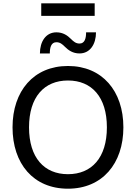

<svg xmlns="http://www.w3.org/2000/svg" viewBox="-20 -1132 824 1164"><path d="M230 -1112V-1036H554V-1112ZM222 -808H282C282 -844 290 -876 322 -876C344 -876 358 -864 374 -848C395 -827 422 -808 462 -808C526 -808 562 -864 562 -936H502C502 -900 494 -868 462 -868C440 -868 426 -880 410 -896C389 -917 362 -936 322 -936C258 -936 222 -880 222 -808ZM56 -360C56 -140 182 12 392 12C600 12 728 -140 728 -360C728 -580 600 -732 392 -732C184 -732 56 -580 56 -360ZM156 -360C156 -544 248 -644 392 -644C536 -644 628 -544 628 -360C628 -176 536 -76 392 -76C248 -76 156 -176 156 -360Z"/></svg>

Font: Kufam Arabic Latin Roman Normal
Style: Regular
Weight: 400
Designer: Wael Morcos & Artur Schmal
Version: Version 1.200;PS 001.200;hotconv 1.0.88;makeotf.lib2.5.64775